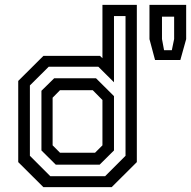

<svg xmlns="http://www.w3.org/2000/svg" viewBox="-20 -770 786 790"><path d="M439.5 0H158.5L55 -103V-437L158.5 -540H391.5L401.5 -530.5V-750H543V-103ZM390 -92.5H209.5L150.5 -151V-396.5L203 -448H375L449 -374.5V-151ZM371 -141.5 401.5 -172V-358.5L361.5 -399H227L196.5 -368V-172L227 -141.5ZM412.5 -45 496.5 -129V-704H449V-431.5L384.5 -495.5H180.5L103 -418.5V-129L187 -45ZM618 -523 595 -609V-750H746V-609L722 -523ZM655 -563.5H687L696.5 -609.5V-701.5H646.5V-609.5Z"/></svg>

Font: Tourney Thin Medium
Style: Regular
Weight: 500
Version: Version 1.015